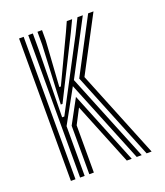

<svg xmlns="http://www.w3.org/2000/svg" viewBox="-115 -680 655 760"><g transform="rotate(-20 212.0 -300.0)"><path d="M92.2 0V-600H111.5V-535L107 -248.5H116.2L268.8 -538L299.5 -600H322L201.2 -371L351.8 0H330.8L189 -349.8L111.5 -209.5V0ZM53.5 0V-600H72.8V0ZM131 0V-204.2L186 -305.8L309.8 0H289L183 -262L150.2 -199V0ZM372.5 0 223 -369.5 344.5 -600H367L244.5 -368L393.5 0ZM119.2 -297.8 131 -545.8V-600H150.2V-556.8L137.5 -364.8H144L236.5 -560.2L254.5 -600H277L253.2 -550.2L126.5 -297.8Z"/></g></svg>

Font: Big Shoulders Inline Text Thin SemiBold
Style: Regular
Weight: 600
Version: Version 2.002